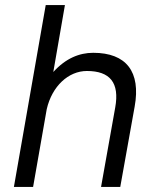

<svg xmlns="http://www.w3.org/2000/svg" viewBox="-20 -740 613 760"><path d="M35 0H111L165 -308C186 -399 251 -459 324 -459C415 -459 454 -413 436 -314L380 0H456L513 -318C538 -456 480 -531 349 -531C294 -531 240 -509 191 -455L237 -720H161Z"/></svg>

Font: Fixel Text 20240404
Style: Italic
Weight: 400
Width: 4
Italic angle: -10°
Designer: AlfaBravo + MacPaw
Foundry: Kyrylo Tkachov, Marchela Mozhyna, Serhii Makarenko, Maria Weinstein, Zakhar Kryvoshyya
Version: Version 1.211;Glyphs 3.2 (3225)